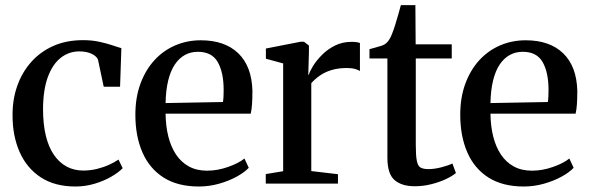

<svg xmlns="http://www.w3.org/2000/svg" viewBox="-20 -702 2252 734"><path d="M268.5 11Q189.5 11 136 -24Q82.5 -59 55.2 -120.5Q28 -182 28 -260.5Q27.5 -321.5 46 -373.8Q64.5 -426 99.5 -465.2Q134.5 -504.5 184.2 -526.5Q234 -548.5 297.5 -548.5Q332 -548.5 360.2 -542.2Q388.5 -536 409.8 -528.8Q431 -521.5 444 -518L439 -370.5H376.5L355 -472Q353 -480.5 343.5 -488.2Q334 -496 318.5 -500.8Q303 -505.5 282.5 -505.5Q243.5 -505.5 212.2 -481Q181 -456.5 163 -407.8Q145 -359 144.5 -286Q144.5 -227.5 155.2 -183.2Q166 -139 186.5 -109.5Q207 -80 235.2 -65Q263.5 -50 298 -50Q325 -50 350.5 -56.2Q376 -62.5 397.2 -72.2Q418.5 -82 433 -92L449 -59Q433 -42.5 404.8 -26.2Q376.5 -10 341.2 0.5Q306 11 268.5 11Z M740.5 11Q659.5 11 605.5 -23.2Q551.5 -57.5 524.5 -119.5Q497.5 -181.5 497.5 -263.5Q497.5 -329.5 517 -382.2Q536.5 -435 570.5 -472Q604.5 -509 650 -528.5Q695.5 -548 747.5 -548Q839.5 -548 891 -498.2Q942.5 -448.5 945 -355Q945 -324.5 943.5 -303.5Q942 -282.5 938.5 -267.5H613Q613.5 -220 623.5 -180.2Q633.5 -140.5 653 -111.2Q672.5 -82 702 -65.8Q731.5 -49.5 771.5 -49.5Q811.5 -49.5 852 -63.8Q892.5 -78 914.5 -96L931 -60.5Q914 -42.5 884 -26.2Q854 -10 816.8 0.5Q779.5 11 740.5 11ZM613 -308 832.5 -312Q834 -322.5 834.5 -334.8Q835 -347 835 -358Q835 -425 812.5 -464.5Q790 -504 736.5 -504Q709 -504 686.8 -491.8Q664.5 -479.5 648.2 -455.2Q632 -431 623 -394.2Q614 -357.5 613 -308Z M996 0V-36.5L1062.5 -47.5V-459.5L996.5 -477.5V-516.5L1129.5 -542.5H1142L1161 -528V-502L1158.5 -415L1161 -417.5Q1164.5 -430 1177.2 -450.5Q1190 -471 1211 -492.2Q1232 -513.5 1260.5 -527.8Q1289 -542 1323.5 -542Q1336 -542 1343.8 -540.8Q1351.5 -539.5 1356 -537.5V-430.5Q1350.5 -434.5 1337.8 -438.2Q1325 -442 1306 -442Q1273 -442 1247.5 -434.2Q1222 -426.5 1203 -413.2Q1184 -400 1170 -384V-48L1272 -36V0Z M1565.5 10Q1515.5 10 1488.2 -13.8Q1461 -37.5 1461 -98.5V-478.5H1392.5V-514Q1401 -516.5 1412.5 -519.5Q1424 -522.5 1434.5 -525.8Q1445 -529 1450.5 -532.5Q1457.5 -537 1462.2 -542.8Q1467 -548.5 1471.2 -556.2Q1475.5 -564 1479 -573.5Q1484 -585 1490.2 -605Q1496.5 -625 1502.5 -646.2Q1508.5 -667.5 1512.5 -682.5H1568L1569 -532.5H1707V-478.5H1569.5V-149Q1569.5 -107 1573.5 -87Q1577.5 -67 1588.2 -61.2Q1599 -55.5 1618 -55.5Q1640.5 -55.5 1667.5 -62.5Q1694.5 -69.5 1709.5 -77L1723 -40.5Q1708.5 -28.5 1684 -17Q1659.5 -5.5 1628.8 2.2Q1598 10 1565.5 10Z M1982.5 11Q1901.5 11 1847.5 -23.2Q1793.5 -57.5 1766.5 -119.5Q1739.5 -181.5 1739.5 -263.5Q1739.5 -329.5 1759 -382.2Q1778.5 -435 1812.5 -472Q1846.5 -509 1892 -528.5Q1937.5 -548 1989.5 -548Q2081.5 -548 2133 -498.2Q2184.5 -448.5 2187 -355Q2187 -324.5 2185.5 -303.5Q2184 -282.5 2180.5 -267.5H1855Q1855.5 -220 1865.5 -180.2Q1875.5 -140.5 1895 -111.2Q1914.5 -82 1944 -65.8Q1973.5 -49.5 2013.5 -49.5Q2053.5 -49.5 2094 -63.8Q2134.5 -78 2156.5 -96L2173 -60.5Q2156 -42.5 2126 -26.2Q2096 -10 2058.8 0.5Q2021.5 11 1982.5 11ZM1855 -308 2074.5 -312Q2076 -322.5 2076.5 -334.8Q2077 -347 2077 -358Q2077 -425 2054.5 -464.5Q2032 -504 1978.5 -504Q1951 -504 1928.8 -491.8Q1906.5 -479.5 1890.2 -455.2Q1874 -431 1865 -394.2Q1856 -357.5 1855 -308Z"/></svg>

Font: Merriweather 72pt Medium
Style: Regular
Weight: 500
Version: Version 2.100